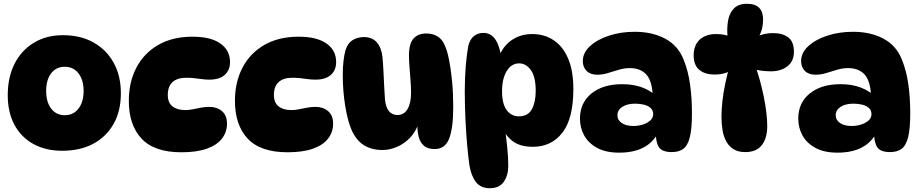

<svg xmlns="http://www.w3.org/2000/svg" viewBox="-20 -794 4862 1015"><path d="M309 3Q222 3 157 -32.5Q92 -68 56.5 -134Q21 -200 21 -291Q21 -386 57 -457Q93 -528 159 -568Q225 -608 312 -608Q406 -608 474.5 -569.5Q543 -531 581 -462Q619 -393 619 -301Q619 -207 580.5 -139Q542 -71 473 -34Q404 3 309 3ZM323 -185Q368 -185 395 -220Q422 -255 422 -313Q422 -371 395 -406Q368 -441 323 -441Q277 -441 250.5 -406.5Q224 -372 224 -313Q224 -255 250.5 -220Q277 -185 323 -185Z M939 11Q796 11 728.5 -61Q661 -133 661 -261Q661 -360 701 -436.5Q741 -513 816.5 -556.5Q892 -600 998 -600Q1094 -600 1145 -564Q1196 -528 1196 -466Q1196 -423 1168 -398Q1140 -373 1087 -373Q1065 -373 1044.5 -376Q1024 -379 1004.5 -381Q985 -383 965 -383Q917 -383 892 -360Q867 -337 867 -292Q867 -251 892 -231.5Q917 -212 960 -212Q979 -212 1000 -216.5Q1021 -221 1043.5 -225Q1066 -229 1087 -229Q1127 -229 1153.5 -206.5Q1180 -184 1180 -140Q1180 -96 1153.5 -61.5Q1127 -27 1073.5 -8Q1020 11 939 11Z M1500 11Q1357 11 1289.5 -61Q1222 -133 1222 -261Q1222 -360 1262 -436.5Q1302 -513 1377.5 -556.5Q1453 -600 1559 -600Q1655 -600 1706 -564Q1757 -528 1757 -466Q1757 -423 1729 -398Q1701 -373 1648 -373Q1626 -373 1605.5 -376Q1585 -379 1565.5 -381Q1546 -383 1526 -383Q1478 -383 1453 -360Q1428 -337 1428 -292Q1428 -251 1453 -231.5Q1478 -212 1521 -212Q1540 -212 1561 -216.5Q1582 -221 1604.5 -225Q1627 -229 1648 -229Q1688 -229 1714.5 -206.5Q1741 -184 1741 -140Q1741 -96 1714.5 -61.5Q1688 -27 1634.5 -8Q1581 11 1500 11Z M2278 -6Q2240 -6 2220 -24.5Q2200 -43 2193 -72.5Q2186 -102 2186 -135L2191 -139Q2177 -96 2147 -65Q2117 -34 2078.5 -17.5Q2040 -1 2002 -1Q1945 -1 1904.5 -26Q1864 -51 1839 -106Q1818 -154 1805 -233.5Q1792 -313 1792 -398Q1792 -439 1796 -473Q1800 -507 1807 -530Q1818 -565 1843.5 -581.5Q1869 -598 1905 -598Q1948 -598 1972.5 -569.5Q1997 -541 2002 -491Q2005 -460 2007 -419Q2009 -378 2011 -338Q2013 -298 2015 -270Q2019 -227 2036 -206.5Q2053 -186 2081 -186Q2116 -186 2134.5 -217.5Q2153 -249 2153 -305Q2153 -334 2150 -371Q2147 -408 2144.5 -443Q2142 -478 2142 -501Q2142 -563 2166 -590Q2190 -617 2233 -617Q2268 -617 2293 -601.5Q2318 -586 2330 -557Q2344 -528 2354 -477.5Q2364 -427 2370 -363.5Q2376 -300 2376 -229Q2376 -117 2354.5 -61.5Q2333 -6 2278 -6Z M2536 -620Q2574 -620 2597.5 -587Q2621 -554 2632 -483L2611 -470Q2629 -540 2678 -577Q2727 -614 2794 -614Q2857 -614 2906 -582Q2955 -550 2983 -485.5Q3011 -421 3011 -324Q3011 -167 2953 -92.5Q2895 -18 2797 -18Q2729 -18 2690 -48Q2651 -78 2636 -121L2648 -127Q2656 -70 2661.5 -14.5Q2667 41 2667 83Q2667 132 2643.5 166.5Q2620 201 2569 201Q2522 201 2497 169.5Q2472 138 2462 83Q2456 42 2450 -23Q2444 -88 2440.5 -163.5Q2437 -239 2437 -312Q2437 -385 2442.5 -449Q2448 -513 2456 -553Q2465 -587 2485.5 -603.5Q2506 -620 2536 -620ZM2725 -459Q2683 -459 2658.5 -418Q2634 -377 2634 -312Q2634 -245 2658.5 -212Q2683 -179 2723 -179Q2771 -179 2791.5 -216.5Q2812 -254 2812 -313Q2812 -389 2786 -424Q2760 -459 2725 -459Z M3532 10Q3480 10 3463 -16.5Q3446 -43 3446 -101L3461 -96Q3407 13 3253 13Q3183 13 3137 -12Q3091 -37 3068.5 -77.5Q3046 -118 3046 -167Q3046 -251 3107 -300Q3168 -349 3269 -349Q3332 -349 3379.5 -330Q3427 -311 3459 -277L3431 -279Q3429 -363 3398 -398.5Q3367 -434 3309 -434Q3281 -434 3252 -425.5Q3223 -417 3194.5 -408Q3166 -399 3137 -399Q3101 -399 3081 -419Q3061 -439 3061 -471Q3061 -515 3099 -550Q3137 -585 3199.5 -605.5Q3262 -626 3335 -626Q3429 -626 3497.5 -589Q3566 -552 3595 -476Q3618 -419 3628 -347.5Q3638 -276 3638 -195Q3638 -114 3627 -69.5Q3616 -25 3592.5 -7.5Q3569 10 3532 10ZM3329 -128Q3353 -128 3376.5 -135Q3400 -142 3416.5 -156Q3433 -170 3433 -191Q3433 -210 3420 -222.5Q3407 -235 3385 -240.5Q3363 -246 3338 -246Q3295 -246 3269.5 -229Q3244 -212 3244 -185Q3244 -159 3267 -143.5Q3290 -128 3329 -128Z M3839 -602H3826Q3822 -646 3829 -685.5Q3836 -725 3860 -749.5Q3884 -774 3928 -774Q3973 -774 3993.5 -752.5Q4014 -731 4014 -692Q4014 -637 3990 -598L3979 -600Q4019 -619 4067 -619Q4117 -619 4147 -596.5Q4177 -574 4177 -520Q4177 -470 4142.5 -443.5Q4108 -417 4056 -417Q4035 -417 4011.5 -419.5Q3988 -422 3966 -428L3974 -442Q3986 -410 3997 -369.5Q4008 -329 4017 -286Q4026 -243 4031 -201.5Q4036 -160 4036 -128Q4036 -64 4007.5 -27Q3979 10 3920 10Q3882 10 3857.5 -5.5Q3833 -21 3819 -47Q3805 -73 3799.5 -107Q3794 -141 3794 -177Q3794 -214 3799 -259.5Q3804 -305 3814.5 -354.5Q3825 -404 3838 -449L3851 -426Q3814 -400 3759 -400Q3706 -400 3676.5 -425Q3647 -450 3647 -501Q3647 -555 3679 -584.5Q3711 -614 3766 -614Q3787 -614 3806 -610.5Q3825 -607 3839 -602Z M4686 10Q4634 10 4617 -16.5Q4600 -43 4600 -101L4615 -96Q4561 13 4407 13Q4337 13 4291 -12Q4245 -37 4222.5 -77.5Q4200 -118 4200 -167Q4200 -251 4261 -300Q4322 -349 4423 -349Q4486 -349 4533.5 -330Q4581 -311 4613 -277L4585 -279Q4583 -363 4552 -398.5Q4521 -434 4463 -434Q4435 -434 4406 -425.5Q4377 -417 4348.5 -408Q4320 -399 4291 -399Q4255 -399 4235 -419Q4215 -439 4215 -471Q4215 -515 4253 -550Q4291 -585 4353.5 -605.5Q4416 -626 4489 -626Q4583 -626 4651.5 -589Q4720 -552 4749 -476Q4772 -419 4782 -347.5Q4792 -276 4792 -195Q4792 -114 4781 -69.5Q4770 -25 4746.5 -7.5Q4723 10 4686 10ZM4483 -128Q4507 -128 4530.5 -135Q4554 -142 4570.5 -156Q4587 -170 4587 -191Q4587 -210 4574 -222.5Q4561 -235 4539 -240.5Q4517 -246 4492 -246Q4449 -246 4423.5 -229Q4398 -212 4398 -185Q4398 -159 4421 -143.5Q4444 -128 4483 -128Z"/></svg>

Font: DynaPuff SemiBold
Style: Regular
Weight: 600
Designer: Toshi Omagari, Jennifer Daniel
Foundry: Google Fonts
Version: Version 2.000